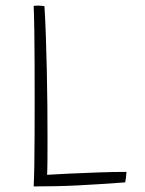

<svg xmlns="http://www.w3.org/2000/svg" viewBox="-20 -668 520 687"><path d="M100.5 -1Q102 -28.5 102.8 -77Q103.5 -125.5 103.8 -186.2Q104 -247 104 -312Q104 -377 103.8 -440.5Q103.5 -504 102.8 -557.8Q102 -611.5 100.5 -647Q107.5 -648 114 -648Q121.5 -648 129 -647.2Q136.5 -646.5 139 -646Q142 -600.5 144 -541Q146 -481.5 147.5 -416.8Q149 -352 149.5 -289Q150 -226 150 -173.5Q150 -128 149.8 -93.8Q149.5 -59.5 148.5 -42.5Q178.5 -44.5 227.5 -46.8Q276.5 -49 331 -51Q385.5 -53 432.5 -53Q432 -43 430.8 -33Q429.5 -23 428 -15.5Q376 -11.5 334.5 -9Q293 -6.5 256 -4.5Q216.5 -2.5 179.5 -1.8Q142.5 -1 100.5 -1Z"/></svg>

Font: Grandstander Thin
Style: Regular
Weight: 100
Designer: Tyler Finck
Foundry: Etcetera Type Co
Version: Version 1.200; ttfautohint (v1.8.3)